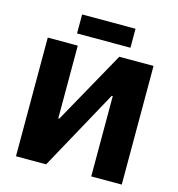

<svg xmlns="http://www.w3.org/2000/svg" viewBox="-125 -986 1012 1094"><g transform="rotate(15 381.0 -439.0)"><path d="M224 -766H539V-878H224ZM69 0H247L507 -474H513V0H693V-700H491L252 -271H246V-700H69Z"/></g></svg>

Font: Fixel Display ExtraBold
Style: Regular
Weight: 800
Designer: AlfaBravo + MacPaw
Foundry: Kyrylo Tkachov, Marchela Mozhyna, Serhii Makarenko, Maria Weinstein, Zakhar Kryvoshyya
Version: Version 1.211